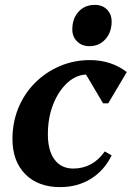

<svg xmlns="http://www.w3.org/2000/svg" viewBox="-20 -752 539 786"><path d="M226 14Q136 14 83.5 -39Q31 -92 31 -183Q31 -251 55 -309.5Q79 -368 122.5 -412Q166 -456 224 -481Q282 -506 348 -506Q435 -506 499 -457L423 -329H402L332 -447Q288 -444 253 -410.5Q218 -377 197 -323Q176 -269 176 -202Q176 -135 203.5 -98.5Q231 -62 280 -62Q359 -62 409 -132L437 -116Q407 -54 352 -20Q297 14 226 14ZM346 -563Q315 -563 295.5 -582.5Q276 -602 276 -631Q276 -676 301.5 -704Q327 -732 368 -732Q399 -732 418 -713Q437 -694 437 -664Q437 -620 411.5 -591.5Q386 -563 346 -563Z"/></svg>

Font: Platypi SemiBold
Style: Italic
Weight: 600
Italic angle: -13°
Designer: David Sargent
Foundry: Bolt Cutter Type
Version: Version 1.200; ttfautohint (v1.8.4.7-5d5b)